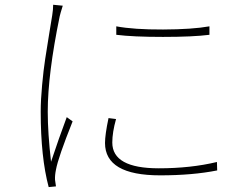

<svg xmlns="http://www.w3.org/2000/svg" viewBox="-20 -760 1040 799"><path d="M463.9 -615.2V-650.4Q537.1 -636.7 658.7 -637.2Q780.3 -637.7 851.6 -650.4V-615.2Q783.2 -606.4 658.2 -606.4Q533.2 -606.4 463.9 -615.2ZM431.6 -268.6 462.9 -264.6Q447.3 -209 447.3 -167Q447.3 -59.6 640.6 -59.6Q773.4 -59.6 882.8 -85.9L883.8 -50.8Q781.2 -30.3 646.5 -30.3Q417 -30.3 417 -165Q417 -199.2 431.6 -268.6ZM201.2 -740.2 241.2 -736.3Q230.5 -702.1 228.5 -692.4Q178.7 -451.2 178.7 -294.9Q178.7 -207 192.4 -86.9Q225.6 -186.5 257.8 -272.5L282.2 -254.9Q221.7 -103.5 212.9 -53.7Q208 -30.3 209 -11.7L212.9 15.6L182.6 18.6Q149.4 -105.5 149.4 -294.9Q149.4 -343.8 155.3 -406.7Q161.1 -469.7 168 -514.2Q174.8 -558.6 184.6 -618.7Q194.3 -678.7 197.3 -696.3Q201.2 -720.7 201.2 -740.2Z"/></svg>

Font: Gen Shin Gothic Monospace ExtraLight
Style: Regular
Weight: 200
Designer: [Source Han Sans]
Ryoko NISHIZUKA  (kana & ideographs); Paul D. Hunt (Latin, Greek & Cyrillic); Wenlong ZHANG  (bopomofo
Version: Version 1.002.20150607